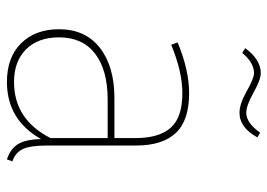

<svg xmlns="http://www.w3.org/2000/svg" viewBox="-132 -650 791 568"><g transform="rotate(90 264.0 -365.5)"><path d="M196 -721Q165 -721 136 -686L122 -695Q156 -741 196 -741Q215 -741 253.5 -719.5Q292 -698 313 -698Q343 -698 372 -739L386 -731Q357 -678 313 -678Q287 -678 249 -699.5Q211 -721 196 -721ZM410 -110Q410 -59 420.5 -37Q431 -15 457 -6L451 10Q420 0 406 -22.5Q392 -45 391 -91Q334 10 222 10Q149 10 107.5 -32Q66 -74 66 -144Q66 -222 121 -265Q176 -308 270 -308H388V-370Q388 -440 357.5 -474.5Q327 -509 255 -509Q192 -509 112 -476L105 -495Q187 -529 255 -529Q336 -529 373 -489.5Q410 -450 410 -372ZM222 -11Q333 -11 388 -119V-288H274Q187 -288 138.5 -251Q90 -214 90 -144Q90 -82 125.5 -46.5Q161 -11 222 -11Z"/></g></svg>

Font: FiraGO Thin
Style: Regular
Weight: 100
Designer: bBox Type
Foundry: bBox Type GmbH
Version: Version 1.001;PS 001.001;hotconv 1.0.88;makeotf.lib2.5.64775